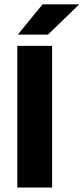

<svg xmlns="http://www.w3.org/2000/svg" viewBox="-20 -846 376 866"><path d="M215 0H58V-639H215ZM172 -826.5H336V-825L196.5 -690H61.5V-691.5Z"/></svg>

Font: Anek Tamil
Style: Bold
Weight: 700
Designer: Aadarsh Rajan (Tamil), Yesha Goshar (Latin)
Foundry: Ek Type
Version: Version 1.003